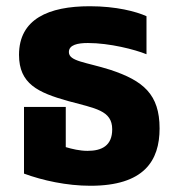

<svg xmlns="http://www.w3.org/2000/svg" viewBox="-20 -582 564 616"><path d="M270 14C442 14 492 -66 492 -170C492 -279 440 -323 334 -358C255 -383 201 -385 201 -415C201 -438 229 -444 262 -444C332 -444 413 -423 450 -408V-530C417 -545 353 -562 268 -562C136 -562 41 -521 41 -406C41 -313 102 -285 198 -258C286 -234 340 -228 340 -167C340 -115 307 -98 261 -98C236 -98 211 -104 191 -110V-239H57V-25C117 -3 194 14 270 14Z"/></svg>

Font: Noto Sans Thai SemCond ExtBd
Style: Regular
Weight: 800
Width: 4
Designer: Monotype Design Team
Foundry: Monotype Imaging Inc.
Version: Version 2.002